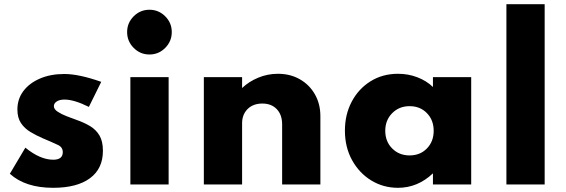

<svg xmlns="http://www.w3.org/2000/svg" viewBox="-20 -880 2702 916"><path d="M233.5 16Q347 16 409 -29.5Q471 -75 471 -160.5Q471 -206 454.5 -233.8Q438 -261.5 409.5 -278.5Q381 -295.5 345 -308Q324 -315.5 298.8 -325.2Q273.5 -335 255.2 -347Q237 -359 237 -373.5Q237 -387 250.8 -396Q264.5 -405 288 -405Q333.5 -405 404 -370L463 -489.5Q357 -527 286.5 -527Q221 -527 170.5 -505.2Q120 -483.5 91.5 -445.5Q63 -407.5 63 -357.5Q63 -318 80.2 -292.5Q97.5 -267 125 -250.5Q152.5 -234 183.5 -220.5Q234.5 -199 257 -188.2Q279.5 -177.5 279.5 -154Q279.5 -118 234 -118Q171.5 -118 101 -175.5L27 -51Q101 16 233.5 16Z M693 -620Q737 -620 768.2 -651.5Q799.5 -683 799.5 -727Q799.5 -771 768.2 -802.2Q737 -833.5 693 -833.5Q649 -833.5 617.8 -802.2Q586.5 -771 586.5 -727Q586.5 -683 617.8 -651.5Q649 -620 693 -620ZM602 0H784.5V-512H602Z M952.5 0H1135V-292Q1135 -333.5 1161.2 -359.8Q1187.5 -386 1231.5 -386Q1275 -386 1300.5 -359.2Q1326 -332.5 1326 -286.5V0H1508.5V-325.5Q1508.5 -384.5 1482.2 -430.2Q1456 -476 1410.2 -502Q1364.5 -528 1306 -528Q1257 -528 1212.2 -509.5Q1167.5 -491 1135 -460V-512H952.5Z M1879 16Q1972.5 16 2045.5 -53V0H2228V-512H2045.5V-465Q2015 -494.5 1971.5 -511.2Q1928 -528 1879 -528Q1805 -528 1747.8 -492.2Q1690.5 -456.5 1658 -395Q1625.5 -333.5 1625.5 -257Q1625.5 -178 1659.5 -116.2Q1693.5 -54.5 1751 -19.2Q1808.5 16 1879 16ZM1934 -138.5Q1884 -138.5 1851 -171.8Q1818 -205 1818 -256Q1818 -306.5 1851 -340Q1884 -373.5 1934 -373.5Q1984.5 -373.5 2016.8 -340.2Q2049 -307 2049 -256Q2049 -205 2016.8 -171.8Q1984.5 -138.5 1934 -138.5Z M2396 0H2578.5V-860H2396Z"/></svg>

Font: Spartan ExtraBold
Style: Regular
Weight: 800
Designer: Matt Bailey, Mirko Velimirovic
Foundry: Matt Bailey
Version: Version 1.003; ttfautohint (v1.8.3)